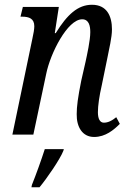

<svg xmlns="http://www.w3.org/2000/svg" viewBox="-20 -565 538 806"><path d="M375 10C423 10 458 -20 483 -45L468 -73C450 -58 433 -50 416 -50C399 -50 391 -67 391 -94C391 -121 397 -163 407 -206L431 -323C438 -360 450 -407 450 -442C450 -497 429 -545 366 -545C307 -545 262 -504 214 -426H210L227 -536H76L66 -495H73C102 -495 124 -487 124 -455C124 -444 121 -424 116 -403L32 0H120L174 -255C191 -340 263 -484 325 -484C354 -484 359 -455 359 -430C359 -395 345 -333 339 -305L321 -226C307 -156 302 -118 302 -86C301 -32 326 10 375 10ZM114 211 112 221H146C176 185 232 104 246 68L248 61H168C154 105 131 169 114 211Z"/></svg>

Font: Noto Serif ExtraCondensed
Style: Italic
Weight: 400
Width: 2
Italic angle: -12°
Designer: Monotype Design Team
Foundry: Monotype Imaging Inc.
Version: Version 2.014